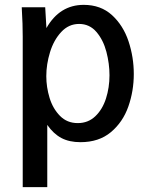

<svg xmlns="http://www.w3.org/2000/svg" viewBox="-20 -580 640 790"><path d="M70 -538 69.5 -550H166L171 -464.5Q225.5 -560 324.5 -560Q394.5 -560 440.8 -517.8Q487 -475.5 508.8 -410.2Q530.5 -345 530.5 -275.5Q530.5 -205.5 508 -141.5Q485.5 -77.5 436.2 -36.2Q387 5 311 5Q265 5 232.5 -12.2Q200 -29.5 174.5 -66V190H73.5V-429.5Q73.5 -482 70 -538ZM430.5 -270.5Q430.5 -318 417.8 -366.8Q405 -415.5 376.8 -448.5Q348.5 -481.5 305.5 -481.5Q262.5 -481.5 231.8 -448.2Q201 -415 185.8 -365.2Q170.5 -315.5 170.5 -266.5Q170.5 -221.5 184 -177.2Q197.5 -133 226.8 -103.2Q256 -73.5 300 -73.5Q342.5 -73.5 372 -101.5Q401.5 -129.5 416 -174.5Q430.5 -219.5 430.5 -270.5Z"/></svg>

Font: JuliaMono Medium
Style: Regular
Weight: 500
Monospace: yes
Designer: cormullion
Foundry: corm
Version: Version 0.054; ttfautohint (v1.8.4)